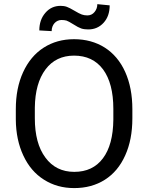

<svg xmlns="http://www.w3.org/2000/svg" viewBox="-20 -913 728 942"><path d="M457.5 -892.6C457.5 -877.9 453.1 -865.2 443.8 -854C434.6 -842.8 422.9 -837.4 408.7 -837.4C398.4 -837.4 389.6 -838.9 381.3 -841.8C373 -844.7 360.8 -851.1 345.2 -860.4C329.6 -869.6 317.4 -876 308.1 -879.4C298.8 -882.8 288.6 -884.3 277.3 -884.3C247.1 -884.3 222.2 -873 202.6 -850.1C182.6 -827.1 172.9 -798.3 172.9 -763.7L233.4 -760.3C233.4 -792 254.9 -814.9 281.7 -814.9C291 -814.9 298.8 -814 306.2 -812C313 -809.6 324.2 -803.7 340.3 -793.5C356 -783.2 368.7 -776.9 378.4 -773.4C388.2 -770 399.9 -768.6 413.1 -768.6C442.9 -768.6 468.3 -779.3 488.3 -801.3C508.3 -823.2 518.1 -851.6 518.1 -886.7ZM629.4 -377.4C629.4 -446.8 617.7 -507.8 594.2 -560.1C547.4 -664.6 457 -720.7 343.3 -720.7C287.1 -720.7 237.8 -707 194.3 -679.2C150.9 -651.4 117.2 -610.8 93.3 -558.6C69.3 -506.3 57.6 -445.8 57.6 -377.4V-326.2C58.1 -259.3 70.8 -200.2 94.7 -149.4C118.7 -98.1 151.9 -59.1 195.3 -31.7C238.8 -3.9 288.1 9.8 344.2 9.8C401.4 9.8 451.7 -3.9 494.6 -31.2C537.6 -58.6 570.8 -98.1 594.2 -150.4C617.7 -202.1 629.4 -262.7 629.4 -332.5ZM536.1 -325.7C535.2 -243.2 518.1 -180.2 484.9 -136.2C451.7 -91.8 404.8 -69.8 344.2 -69.8C284.2 -69.8 236.8 -93.3 202.6 -140.1C168 -186.5 150.9 -251 150.9 -332.5V-384.8C151.9 -464.8 169.4 -527.3 203.6 -572.8C237.3 -617.7 284.2 -640.1 343.3 -640.1C404.3 -640.1 451.7 -617.7 485.4 -572.8C519 -527.3 536.1 -462.9 536.1 -378.4Z"/></svg>

Font: Roboto
Style: Regular
Weight: 400
Designer: Google
Version: Version 2.137; 2017